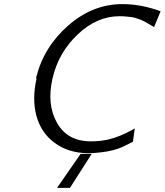

<svg xmlns="http://www.w3.org/2000/svg" viewBox="-20 -731 803 936"><path d="M158 -347Q158 -348 156 -352Q193 -502 312.5 -606.5Q432 -711 576 -711Q669 -711 763 -676L731 -599Q728 -601 714 -609Q700 -617 697 -619Q694 -621 681.5 -627.5Q669 -634 662.5 -636Q656 -638 643 -642.5Q630 -647 619.5 -648Q609 -649 594 -650.5Q579 -652 563 -652Q452 -652 358 -562.5Q264 -473 236 -348Q207 -222 258 -132Q309 -42 423 -42Q469 -42 508 -51Q561 -63 623 -97L637 -105L628 -40Q587 -19 572 -12.5Q557 -6 531.5 1Q506 8 470 12Q432 16 410 16Q314 15 247 -34Q180 -83 157 -168Q136 -250 158 -347ZM258 185 373 19H427L321 185Z"/></svg>

Font: Coval
Style: ExtraLight Italic
Weight: 200
Foundry: Context Ltd
Version: Version 001.000